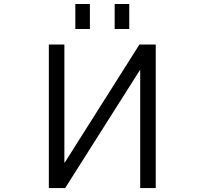

<svg xmlns="http://www.w3.org/2000/svg" viewBox="-20 -957 1040 977"><path d="M563.5 -809.6V-936.5H637.7V-809.6ZM363.3 -809.6V-936.5H437.5V-809.6ZM772.5 0H693.4V-599.6H691.4L311.5 0H228.5V-730.5H307.6V-129.9H309.6L689.5 -730.5H772.5Z"/></svg>

Font: GenEi Gothic M SemiLight
Style: Regular
Weight: 350
Designer: o_tamon (Modified); [Source Han Sans]
Ryoko NISHIZUKA  (kana & ideographs); Paul D. Hunt (Latin, Greek & Cyrillic); Wenl
Version: Version 1.1a;Original Version 1.004